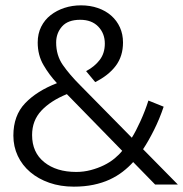

<svg xmlns="http://www.w3.org/2000/svg" viewBox="-20 -690 685 718"><path d="M100 -185Q100 -120 145.5 -83.5Q191 -47 265 -47Q293 -47 319.5 -54Q346 -61 368.5 -72Q391 -83 408.5 -97.5Q426 -112 437 -126L230 -338Q169 -313 134.5 -276Q100 -239 100 -185ZM30 -183Q30 -258 74 -304Q118 -350 193 -379Q164 -410 142.5 -447Q121 -484 121 -531Q121 -564 134 -590Q147 -616 169.5 -633.5Q192 -651 221 -660.5Q250 -670 283 -670Q317 -670 346 -660Q375 -650 396 -631.5Q417 -613 428.5 -587.5Q440 -562 440 -531Q440 -480 413 -444Q386 -408 336 -383L302 -424Q334 -441 353 -466Q372 -491 372 -527Q372 -565 347.5 -590.5Q323 -616 280 -616Q234 -616 212 -591Q190 -566 190 -531Q190 -483 215 -447Q240 -411 280 -371L473 -175Q488 -199 505.5 -237.5Q523 -276 535 -314L592 -291Q577 -246 556 -204Q535 -162 515 -132L645 0H560L478 -84Q461 -65 439 -48Q417 -31 390 -18.5Q363 -6 329.5 1Q296 8 256 8Q206 8 164.5 -6.5Q123 -21 93 -46.5Q63 -72 46.5 -107Q30 -142 30 -183Z"/></svg>

Font: Mukta Malar Light
Style: Regular
Weight: 300
Designer: Aadarsh Rajan, Girish Dalvi, Yashodeep Gholap
Foundry: Ek Type
Version: Version 2.538;PS 1.000;hotconv 16.6.51;makeotf.lib2.5.65220;